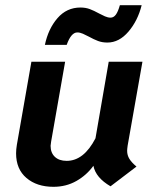

<svg xmlns="http://www.w3.org/2000/svg" viewBox="-20 -708 601 740"><path d="M470 -127Q470 -110 478.5 -96Q487 -82 506 -66L406 10Q349 -23 340 -69Q314 -33 274.5 -10.5Q235 12 186 12Q122 12 82 -22Q42 -56 42 -117Q42 -132 45 -150L101 -470H231L177 -162Q175 -150 175 -146Q175 -119 191.5 -103.5Q208 -88 237 -88Q303 -88 348 -175L399 -470H529L472 -147Q470 -133 470 -127ZM290 -679Q310 -679 326 -673Q342 -667 362 -656Q373 -650 384.5 -645Q396 -640 406 -640Q418 -640 426.5 -651.5Q435 -663 442 -688H526Q511 -628 475 -586Q439 -544 394 -544Q374 -544 358 -550Q342 -556 322 -567Q311 -573 299.5 -578Q288 -583 278 -583Q254 -583 237 -535H153Q166 -597 201.5 -638Q237 -679 290 -679Z"/></svg>

Font: KoHo
Style: Bold Italic
Weight: 700
Italic angle: -10°
Version: Version 1.000; ttfautohint (v1.6)